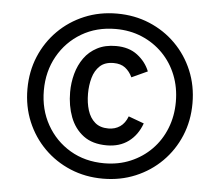

<svg xmlns="http://www.w3.org/2000/svg" viewBox="-52 -770 959 839"><g transform="rotate(5 428.0 -350.0)"><path d="M428.5 12Q351.5 12 285.8 -15.5Q220 -43 170.8 -92.2Q121.5 -141.5 94 -207.2Q66.5 -273 66.5 -350Q66.5 -427 94 -492.8Q121.5 -558.5 170.8 -607.8Q220 -657 285.8 -684.5Q351.5 -712 428.5 -712Q505.5 -712 571.2 -684.5Q637 -657 686.2 -607.8Q735.5 -558.5 763 -492.8Q790.5 -427 790.5 -350Q790.5 -273 763 -207.2Q735.5 -141.5 686.2 -92.2Q637 -43 571.2 -15.5Q505.5 12 428.5 12ZM433 -134.5Q370 -134.5 330.5 -164.2Q291 -194 272.2 -243.5Q253.5 -293 253.5 -352.5Q253.5 -394 264.2 -433.2Q275 -472.5 297 -503.2Q319 -534 353.8 -552.2Q388.5 -570.5 436 -570.5Q493 -570.5 530.2 -542Q567.5 -513.5 584 -472L514.5 -440Q502.5 -465.5 483 -480.5Q463.5 -495.5 432 -495.5Q394 -495.5 372.2 -475.2Q350.5 -455 341.2 -422.2Q332 -389.5 332 -352.5Q332 -312.5 342.2 -279.8Q352.5 -247 374.8 -227.8Q397 -208.5 434 -208.5Q463 -208.5 484.8 -223.5Q506.5 -238.5 518 -269L586 -244Q567.5 -192.5 528.5 -163.5Q489.5 -134.5 433 -134.5ZM428.5 -55.5Q491.5 -55.5 544 -77.8Q596.5 -100 635.8 -140Q675 -180 696.2 -233.8Q717.5 -287.5 717.5 -350Q717.5 -413 696.2 -466.5Q675 -520 635.8 -560Q596.5 -600 544 -622.2Q491.5 -644.5 428.5 -644.5Q344.5 -644.5 279 -605.8Q213.5 -567 176 -500.2Q138.5 -433.5 138.5 -350Q138.5 -266.5 176 -199.8Q213.5 -133 279 -94.2Q344.5 -55.5 428.5 -55.5Z"/></g></svg>

Font: Overpass Medium
Style: Regular
Weight: 500
Designer: Delve Withrington, Dave Bailey, Thomas Jockin
Foundry: Delve Fonts LLC
Version: Version 4.000